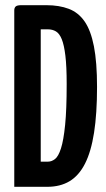

<svg xmlns="http://www.w3.org/2000/svg" viewBox="-20 -720 409 740"><path d="M35 0V-680Q35 -690 40.5 -695Q46 -700 62 -700H159Q208 -700 245 -686Q282 -672 306 -637.5Q330 -603 342 -541.5Q354 -480 354 -385Q354 -282 342.5 -208.5Q331 -135 307.5 -89Q284 -43 248 -21.5Q212 0 162 0ZM137 -97H165Q179 -97 192 -107Q205 -117 215 -148Q225 -179 231 -238.5Q237 -298 237 -396Q237 -464 232 -505.5Q227 -547 218 -569Q209 -591 195.5 -599Q182 -607 164 -607H137Z"/></svg>

Font: Yanone Kaffeesatz SemiBold
Style: Regular
Weight: 600
Designer: Yanone (Cyrillic: Daniel Pouzeot, Huerta Tipografica, and Cyreal)
Foundry: Yanone
Version: Version 2.003